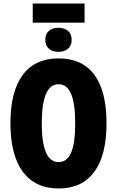

<svg xmlns="http://www.w3.org/2000/svg" viewBox="-20 -1055 661 1085"><path d="M458 -1035V-927H165V-1035ZM310 -898Q344 -898 364.5 -880.5Q385 -863 385 -829Q385 -798 364.5 -780Q344 -762 310 -762Q276 -762 256 -780Q236 -798 236 -829Q236 -863 256 -880.5Q276 -898 310 -898ZM582 -358Q582 -178 513 -84Q444 10 311 10Q179 10 109 -84.5Q39 -179 39 -359Q39 -538 108.5 -631.5Q178 -725 311 -725Q445 -725 513.5 -632Q582 -539 582 -358ZM216 -358Q216 -139 311 -139Q359 -139 382 -192.5Q405 -246 405 -358Q405 -471 381.5 -525Q358 -579 311 -579Q216 -579 216 -358Z"/></svg>

Font: Noto Sans ExtraCondensed Black
Style: Regular
Weight: 900
Width: 2
Designer: Monotype Design Team
Foundry: Monotype Imaging Inc.
Version: Version 2.013; ttfautohint (v1.8.4.7-5d5b)